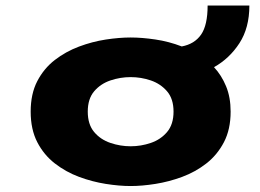

<svg xmlns="http://www.w3.org/2000/svg" viewBox="-20 -644 915 676"><path d="M440 11Q400 11 352.5 3.5Q305 -4 258.5 -21.2Q212 -38.5 173.2 -68.5Q134.5 -98.5 111.2 -143.5Q88 -188.5 88 -251Q88 -313.5 111.2 -358.2Q134.5 -403 173 -432.8Q211.5 -462.5 258.2 -480Q305 -497.5 352.5 -504.8Q400 -512 440 -512Q479.5 -512 527 -505Q574.5 -498 620 -480.5Q665 -489 688 -522.2Q711 -555.5 711 -624.5H858Q858 -546 823 -492Q788 -438 733.5 -407.5Q760 -379 776 -340.2Q792 -301.5 792 -251Q792 -188.5 768.5 -143.5Q745 -98.5 706.5 -68.5Q668 -38.5 621.2 -21.2Q574.5 -4 527.2 3.5Q480 11 440 11ZM440 -129Q476.5 -129 511 -140.8Q545.5 -152.5 568.2 -179.2Q591 -206 591 -251Q591 -296 568.2 -322.5Q545.5 -349 511 -360.8Q476.5 -372.5 440 -372.5Q403.5 -372.5 368.8 -360.8Q334 -349 311.5 -322.5Q289 -296 289 -251Q289 -206 311.5 -179.2Q334 -152.5 368.8 -140.8Q403.5 -129 440 -129Z"/></svg>

Font: Trispace SemiExpanded ExtraBold
Style: Regular
Weight: 800
Width: 6
Designer: Tyler Finck
Foundry: Etcetera Type Company
Version: Version 1.210; ttfautohint (v1.8.3)